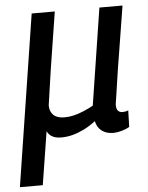

<svg xmlns="http://www.w3.org/2000/svg" viewBox="-69 -583 646 836"><g transform="rotate(-5 253.5 -164.5)"><path d="M-16 210 101 -539H202Q190 -460 180 -399.5Q170 -339 163.5 -295Q157 -251 152.5 -220Q148 -189 145 -168Q142 -147 140 -134Q140 -107 156 -91.5Q172 -76 204 -76Q225 -76 245.5 -81Q266 -86 287.5 -95Q309 -104 331 -116L397 -539H498Q479 -418 466 -340Q453 -262 446.5 -216Q440 -170 436.5 -148.5Q433 -127 432 -119.5Q431 -112 431 -110Q431 -93 438 -85Q445 -77 458 -77Q462 -77 469 -78Q476 -79 483 -82L481 -10Q466 -1 446 4.5Q426 10 410 10Q380 10 360 -5Q340 -20 334 -48Q308 -28 282.5 -15.5Q257 -3 232.5 3.5Q208 10 182 10Q159 10 143.5 1.5Q128 -7 121 -23L84 210Z"/></g></svg>

Font: Georama ExtraCondensed Thin Medium
Style: Italic
Weight: 500
Italic angle: -9°
Version: Version 1.001